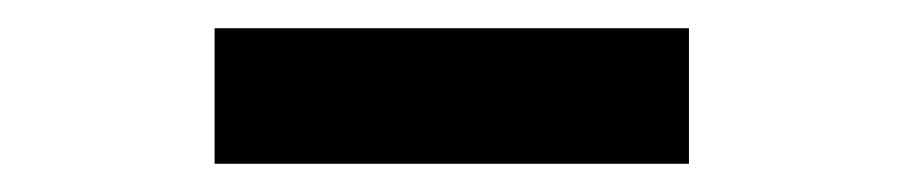

<svg xmlns="http://www.w3.org/2000/svg" viewBox="-20 -740 640 136"><path d="M132 -720V-624H468V-720Z"/></svg>

Font: Kufam Arabic Latin Roman Bold
Style: Regular
Weight: 700
Designer: Wael Morcos & Artur Schmal
Version: Version 1.200;PS 001.200;hotconv 1.0.88;makeotf.lib2.5.64775